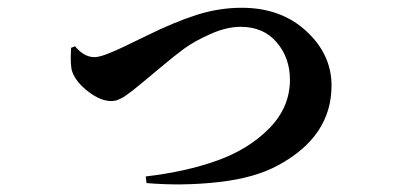

<svg xmlns="http://www.w3.org/2000/svg" viewBox="-20 -486 1040 494"><path d="M163 -363 173 -367Q196 -339 223 -339Q237 -339 263 -350Q284 -358 357 -394Q430 -430 487 -448Q544 -466 602 -466Q703 -466 768 -406Q833 -346 833 -266Q833 -135 696 -61Q636 -28 542.5 -17.5Q449 -7 357 -15L355 -32Q458 -44 539 -73Q620 -102 673 -156Q726 -210 726 -281Q726 -337 692 -377Q658 -417 599 -417Q563 -417 521.5 -398.5Q480 -380 454 -361Q428 -342 392.5 -312Q357 -282 353 -279Q348 -275 336.5 -265.5Q325 -256 321 -253Q317 -250 309 -244Q301 -238 297.5 -236Q294 -234 287.5 -231Q281 -228 276.5 -227Q272 -226 266 -226Q239 -226 207.5 -250Q176 -274 166 -301Q160 -318 163 -363Z"/></svg>

Font: Swei Spring CJKtc
Style: Bold
Weight: 700
Version: Version 1.021